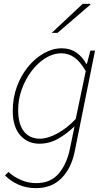

<svg xmlns="http://www.w3.org/2000/svg" viewBox="-20 -740 558 994"><path d="M166 234Q117 234 76 216Q35 198 6 168L24 150Q50 175 88 191.5Q126 208 168 208Q242 208 284 158.5Q326 109 342 30L366 -86Q324 -46 279.5 -21Q235 4 184 4Q123 4 84.5 -40Q46 -84 46 -166Q46 -233 67.5 -291.5Q89 -350 125.5 -394.5Q162 -439 207.5 -464.5Q253 -490 300 -490Q343 -490 375 -468Q407 -446 426 -410H430L448 -478H472L366 48Q348 133 297.5 183.5Q247 234 166 234ZM186 -22Q228 -22 278.5 -50Q329 -78 372 -124L424 -372Q395 -422 364.5 -443Q334 -464 298 -464Q255 -464 215 -439Q175 -414 143 -371.5Q111 -329 92.5 -277Q74 -225 74 -172Q74 -97 104 -59.5Q134 -22 186 -22ZM248 -570 408 -720H446L448 -716L278 -570Z"/></svg>

Font: Source Sans 3
Style: Italic
Weight: 200
Italic angle: -11°
Designer: Paul D. Hunt
Foundry: Adobe
Version: Version 3.046;hotconv 1.0.118;makeotfexe 2.5.65603